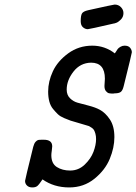

<svg xmlns="http://www.w3.org/2000/svg" viewBox="-20 -821 603 849"><path d="M90.8 -21Q90.8 -25.9 127 -171.9Q130.9 -187 137.5 -194.1Q144 -201.2 149.4 -202.1Q154.8 -203.1 167 -203.1H173.8Q210.9 -203.1 210.9 -173.8Q210.9 -168 209 -155Q207 -142.1 207 -134.8Q207 -97.7 231.4 -82.3Q255.9 -66.9 290 -66.9Q327.1 -66.9 354.5 -93Q381.8 -119.1 393.3 -149.7Q404.8 -180.2 404.8 -206.1Q404.8 -219.2 401.9 -229.7Q398.9 -240.2 395.5 -246.1Q392.1 -252 384 -257.1Q376 -262.2 372.6 -263.7Q369.1 -265.1 359.6 -267.6Q350.1 -270 348.1 -271Q343.3 -272.9 322.5 -278.6Q301.8 -284.2 292 -287.6Q282.2 -291 264.2 -298.6Q246.1 -306.2 236.1 -315.7Q226.1 -325.2 214.6 -339.1Q203.1 -353 198 -372.6Q192.9 -392.1 192.9 -416Q192.9 -460.9 213.9 -505.9Q234.9 -550.8 281.5 -585Q328.1 -619.1 388.2 -619.1Q443.4 -619.1 487.8 -585Q497.6 -600.1 500.7 -604.5Q503.9 -608.9 512.5 -614Q521 -619.1 530.8 -619.1Q547.9 -619.1 555.4 -609.6Q563 -600.1 563 -589.8Q563 -585 526.9 -439.9Q522 -419.9 513.4 -414.1Q504.9 -408.2 486.8 -408.2Q485.8 -408.2 483.4 -407.7Q481 -407.2 480 -407.2Q468.8 -407.2 461.9 -408.7Q455.1 -410.2 448.5 -418Q441.9 -425.8 441.9 -440.9Q441.9 -446.8 442.9 -457.3Q443.8 -467.8 443.8 -473.1Q443.8 -543.9 382.8 -543.9Q335 -543 304.9 -504.4Q274.9 -465.8 274.9 -424.8Q274.9 -400.9 289.6 -386.5Q304.2 -372.1 323 -366.9Q341.8 -361.8 371.8 -354Q401.9 -346.2 420.9 -335.9Q445.8 -322.8 465.8 -293Q485.8 -263.2 485.8 -214.8Q485.8 -168 465.3 -118.4Q444.8 -68.8 397.5 -30.5Q350.1 7.8 286.1 7.8Q218.3 7.8 168 -27.8Q152.8 -4.9 145 1.5Q137.2 7.8 123 7.8Q107.9 7.8 99.4 -0.5Q90.8 -8.8 90.8 -21ZM336.9 -727.1Q336.9 -752 342.5 -761.5Q348.1 -771 370.1 -775.9Q481.9 -800.8 486.8 -800.8Q503.9 -800.8 514.9 -789.3Q525.9 -777.8 525.9 -763.2Q525.9 -746.1 514.4 -734.6Q502.9 -723.1 493.9 -720Q484.9 -716.8 481.9 -716.8Q374 -691.9 368.2 -691.9Q356.9 -691.9 346.9 -700.4Q336.9 -709 336.9 -727.1Z"/></svg>

Font: CMU Typewriter Text
Style: BoldItalic
Weight: 700
Italic angle: -14.04°
Version: Version 0.7.0